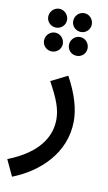

<svg xmlns="http://www.w3.org/2000/svg" viewBox="-130 -744 577 1023"><g transform="rotate(10 159.0 -232.5)"><path d="M240 -593C268 -593 290 -616 290 -643C290 -671 268 -695 240 -695C211 -695 189 -671 189 -643C189 -616 211 -593 240 -593ZM105 -593C133 -593 156 -615 156 -643C156 -671 133 -695 105 -695C77 -695 54 -671 54 -643C54 -615 77 -593 105 -593ZM105 -464C133 -464 156 -486 156 -514C156 -542 133 -566 105 -566C77 -566 54 -542 54 -514C54 -486 77 -464 105 -464ZM240 -464C268 -464 290 -486 290 -514C290 -542 268 -566 240 -566C211 -566 189 -542 189 -514C189 -486 211 -464 240 -464ZM12 230C154 175 285 55 285 -119C285 -183 264 -261 214 -352L124 -307C172 -220 192 -167 192 -111C192 -21 139 76 -29 142Z"/></g></svg>

Font: Noto Sans Arabic UI SmCn Md
Style: Regular
Weight: 500
Width: 4
Designer: Monotype Design Team, Nadine Chahine and Nizar Qandah
Foundry: Monotype Imaging Inc.
Version: Version 2.010